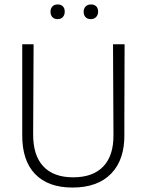

<svg xmlns="http://www.w3.org/2000/svg" viewBox="-20 -838 659 863"><path d="M306 5Q196 5 137.5 -56Q79 -117 80 -232V-639H131L129 -237Q128 -141 174 -91Q220 -41 309 -41Q398 -41 444.5 -90Q491 -139 490 -232L488 -639H540L539 -313V-236Q541 -121 480 -58Q419 5 306 5ZM271 -786Q271 -771 262.5 -761.5Q254 -752 239 -752Q224 -752 215.5 -761Q207 -770 207 -785Q207 -800 215.5 -809Q224 -818 240 -818Q254 -818 262.5 -809.5Q271 -801 271 -786ZM421 -786Q421 -771 412 -761.5Q403 -752 388 -752Q373 -752 364.5 -761Q356 -770 356 -785Q356 -800 365 -809Q374 -818 389 -818Q404 -818 412.5 -809.5Q421 -801 421 -786Z"/></svg>

Font: t
Style: Regular
Weight: 300
Designer: Juan Pablo del Peral
Foundry: Huerta Tipografica
Version: Version 2.004; ttfautohint (v1.8.1)